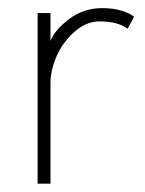

<svg xmlns="http://www.w3.org/2000/svg" viewBox="-20 -442 350 462"><path d="M101.5 0H70.5V-410.5H101.5V-343.5Q112 -370.5 146.8 -396.5Q181.5 -422.5 226.5 -422.5Q253 -422.5 273.5 -416Q294 -409.5 302.5 -401.5L287 -373Q263 -390.5 220 -390.5Q187 -390.5 158.8 -365.2Q130.5 -340 116 -306.2Q101.5 -272.5 101.5 -243Z"/></svg>

Font: League Spartan ExtraLight
Style: Regular
Weight: 200
Foundry: The League of Moveable Type
Version: Version 2.002